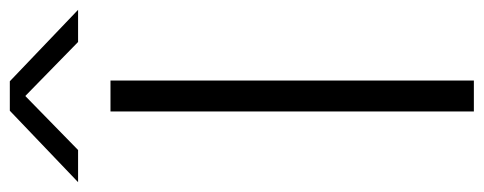

<svg xmlns="http://www.w3.org/2000/svg" viewBox="-359 -668 985 391"><g transform="rotate(-90 133.5 -472.5)"><path d="M102 0V-740H165V0ZM309 -806H243.5L133.5 -913.5L23.5 -806H-42L103.5 -945H163.5Z"/></g></svg>

Font: Encode Sans Expanded Light
Style: Regular
Weight: 300
Width: 7
Designer: Multiple Designers
Foundry: Impallari Type
Version: Version 2.000